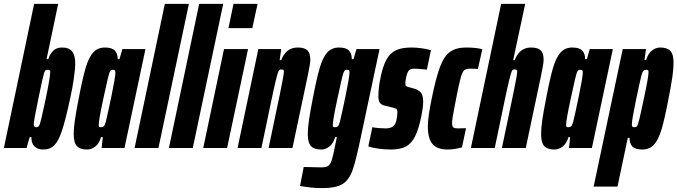

<svg xmlns="http://www.w3.org/2000/svg" viewBox="-41 -763 3493 990"><path d="M121 -56H112L96 0H-21L135 -743H259L199 -458H208Q216 -484 233 -501Q250 -518 279 -518Q315 -518 331 -498Q347 -478 347 -433Q347 -412 340 -361Q333 -310 321 -256Q297 -145 279 -90.5Q261 -36 239 -14Q217 8 182 8Q153 8 136.5 -8.5Q120 -25 121 -56ZM195 -255Q218 -366 218 -393Q218 -399 215.5 -401Q213 -403 206 -403Q198 -403 194 -400.5Q190 -398 186 -386Q181 -371 157 -255Q133 -139 133 -122Q133 -107 145 -107Q155 -107 160 -114Q165 -121 173.5 -157Q182 -193 195 -255Z M339 -72Q339 -101 345 -143Q351 -185 365 -256Q385 -361 401 -414.5Q417 -468 440 -493Q463 -518 500 -518Q536 -518 551 -502.5Q566 -487 566 -458H575L590 -510H709L601 0H483L489 -56H480Q471 -24 451 -8Q431 8 408 8Q372 8 355.5 -9.5Q339 -27 339 -72ZM505 -137Q514 -173 534 -269.5Q554 -366 554 -389Q554 -399 550.5 -401Q547 -403 540 -403Q531 -403 526.5 -395.5Q522 -388 513.5 -352Q505 -316 492 -255Q468 -144 468 -119Q468 -111 470.5 -109Q473 -107 480 -107Q489 -107 494.5 -112.5Q500 -118 505 -137Z M653 0 809 -743H933L776 0Z M830 0 986 -743H1110L953 0Z M1137 -618 1163 -743H1287L1260 -618ZM1007 0 1114 -510H1238L1130 0Z M1291 -510H1409L1401 -453H1409Q1434 -518 1494 -518Q1529 -518 1544 -503.5Q1559 -489 1559 -455Q1559 -434 1546 -374L1467 0H1344L1403 -282Q1422 -373 1423 -394Q1423 -401 1419.5 -403Q1416 -405 1408 -405Q1400 -405 1395.5 -397Q1391 -389 1381.5 -350Q1372 -311 1358 -244L1307 0H1184Z M1506 196 1525 98 1614 100Q1639 100 1650.5 93Q1662 86 1669.5 63Q1677 40 1688 -18L1696 -56H1687Q1678 -24 1658 -8Q1638 8 1615 8Q1579 8 1562.5 -9.5Q1546 -27 1546 -72Q1546 -101 1552 -143Q1558 -185 1572 -256Q1592 -361 1608 -414.5Q1624 -468 1647 -493Q1670 -518 1707 -518Q1743 -518 1758 -502.5Q1773 -487 1773 -458H1782L1797 -510H1916L1821 -63Q1795 63 1777 114Q1759 165 1725 186Q1691 207 1619 207Q1568 207 1506 196ZM1712 -137Q1721 -173 1741 -269.5Q1761 -366 1761 -389Q1761 -399 1759 -401Q1757 -403 1748 -403Q1739 -403 1734 -396Q1729 -389 1720.5 -353Q1712 -317 1699 -255Q1675 -144 1675 -119Q1675 -111 1677.5 -109Q1680 -107 1687 -107Q1696 -107 1701.5 -112.5Q1707 -118 1712 -137Z M1858 -8 1879 -107Q1894 -104 1913 -102.5Q1932 -101 1948 -101Q1993 -101 2002 -138Q2008 -162 2008 -185Q2008 -197 2004 -200.5Q2000 -204 1989 -207L1944 -218Q1926 -222 1918 -232.5Q1910 -243 1910 -267Q1910 -310 1922 -367Q1934 -424 1952 -456.5Q1970 -489 2000 -503.5Q2030 -518 2080 -518Q2105 -518 2134 -514Q2163 -510 2181 -504L2160 -404Q2110 -409 2095 -409Q2077 -409 2069 -401.5Q2061 -394 2055 -372Q2049 -350 2049 -331Q2049 -322 2053.5 -319Q2058 -316 2066 -314L2095 -306Q2116 -300 2128.5 -286.5Q2141 -273 2141 -238Q2141 -211 2132 -166Q2118 -97 2099 -59.5Q2080 -22 2051 -7Q2022 8 1975 8Q1944 8 1911 3.5Q1878 -1 1858 -8Z M2165 -112Q2165 -157 2185 -255Q2207 -363 2228 -418.5Q2249 -474 2280 -496Q2311 -518 2362 -518Q2415 -518 2446 -509L2423 -407Q2408 -409 2386 -409Q2364 -409 2354 -402Q2344 -395 2335 -364Q2326 -333 2311 -255L2301 -203Q2290 -148 2290 -130Q2290 -111 2296.5 -106Q2303 -101 2320 -101Q2346 -101 2362 -102L2341 -3Q2300 8 2267 8Q2213 8 2189 -20.5Q2165 -49 2165 -112Z M2543 -743H2667L2605 -453H2613Q2638 -518 2697 -518Q2732 -518 2747 -503.5Q2762 -489 2762 -455Q2762 -434 2749 -374L2670 0H2547L2606 -282Q2625 -373 2626 -394Q2626 -401 2622.5 -403Q2619 -405 2611 -405Q2603 -405 2598.5 -397Q2594 -389 2584.5 -350Q2575 -311 2561 -244L2510 0H2387Z M2749 -72Q2749 -101 2755 -143Q2761 -185 2775 -256Q2795 -361 2811 -414.5Q2827 -468 2850 -493Q2873 -518 2910 -518Q2946 -518 2961 -502.5Q2976 -487 2976 -458H2985L3000 -510H3119L3011 0H2893L2899 -56H2890Q2881 -24 2861 -8Q2841 8 2818 8Q2782 8 2765.5 -9.5Q2749 -27 2749 -72ZM2915 -137Q2924 -173 2944 -269.5Q2964 -366 2964 -389Q2964 -399 2960.5 -401Q2957 -403 2950 -403Q2941 -403 2936.5 -395.5Q2932 -388 2923.5 -352Q2915 -316 2902 -255Q2878 -144 2878 -119Q2878 -111 2880.5 -109Q2883 -107 2890 -107Q2899 -107 2904.5 -112.5Q2910 -118 2915 -137Z M3170 -510H3290L3282 -454H3291Q3300 -486 3320 -502Q3340 -518 3363 -518Q3399 -518 3415.5 -500.5Q3432 -483 3432 -438Q3432 -409 3426 -367Q3420 -325 3406 -254Q3386 -149 3370 -95.5Q3354 -42 3331 -17Q3308 8 3271 8Q3235 8 3220 -7.5Q3205 -23 3205 -52H3196L3143 199H3020ZM3279 -255Q3303 -366 3303 -391Q3303 -399 3300.5 -401Q3298 -403 3291 -403Q3282 -403 3276.5 -397.5Q3271 -392 3266 -373Q3257 -337 3237 -240.5Q3217 -144 3217 -121Q3217 -112 3220 -109.5Q3223 -107 3228 -107Q3239 -107 3243.5 -112.5Q3248 -118 3255 -146Q3262 -174 3279 -255Z"/></svg>

Font: Saira Ultra Condensed Black
Style: Italic
Weight: 900
Width: 1
Italic angle: -12°
Designer: Hector Gatti with collaboration of the Omnibus-Type team
Foundry: Omnibus-Type
Version: Version 1.001; ttfautohint (v1.8)